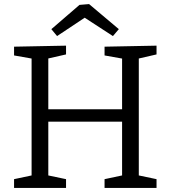

<svg xmlns="http://www.w3.org/2000/svg" viewBox="-20 -922 836 942"><path d="M49 0V-43L148 -64L135 -46V-651L151 -632L49 -650V-693L304 -698V-655L203 -632L217 -651V-371L202 -386H594L579 -371V-651L594 -632L493 -650V-693L748 -698V-655L648 -632L661 -651V-46L648 -64L748 -43V0H493V-43L592 -64L579 -46V-339L594 -325H202L217 -339V-46L204 -64L304 -43V0ZM260 -745 232 -779 370 -898 417 -902 563 -779 534 -745 368 -853 421 -852Z"/></svg>

Font: Pack4
Style: Regular
Weight: 400
Version: Version 2.002